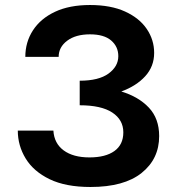

<svg xmlns="http://www.w3.org/2000/svg" viewBox="-20 -732 689 766"><path d="M341 14Q242 14 178 -17Q114 -48 82.5 -99.5Q51 -151 51 -211H193Q196 -160 234 -132Q272 -104 337 -104Q401 -104 436.5 -129.5Q472 -155 472 -204Q472 -254 428 -283Q384 -312 298 -312V-410Q374 -410 413 -438.5Q452 -467 452 -508Q452 -546 423.5 -570.5Q395 -595 339 -595Q282 -595 248 -569.5Q214 -544 214 -505H81Q81 -564 111.5 -611Q142 -658 199.5 -685Q257 -712 339 -712Q422 -712 479 -686Q536 -660 565.5 -616.5Q595 -573 595 -521Q595 -467 559.5 -428Q524 -389 464 -367Q533 -346 574 -302.5Q615 -259 615 -189Q615 -98 545 -42Q475 14 341 14Z"/></svg>

Font: Jost* Semi
Style: Regular
Weight: 600
Version: Version 3.7